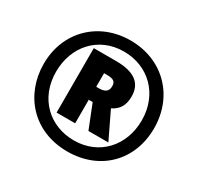

<svg xmlns="http://www.w3.org/2000/svg" viewBox="-156 -908 1135 1102"><g transform="rotate(30 412.0 -357.0)"><path d="M413 10C631 10 779 -142 779 -354C779 -570 624 -724 411 -724C201 -724 45 -573 45 -359C45 -156 186 10 413 10ZM414 -64C253 -64 129 -179 129 -355C129 -522 241 -650 410 -650C572 -650 695 -532 695 -358C695 -192 583 -64 414 -64ZM249 -153H372V-309H398L460 -153H592L507 -330C556 -354 576 -392 576 -448C576 -536 517 -580 397 -580H249ZM389 -395H372V-485H390C435 -485 450 -474 450 -443C450 -407 427 -395 389 -395Z"/></g></svg>

Font: Noto Sans Lao Looped ExtraCondensed Black
Style: Regular
Weight: 900
Width: 2
Designer: Mark Frömberg, Ben Mitchell
Foundry: The Fontpad Ltd
Version: Version 1.002